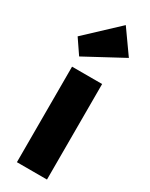

<svg xmlns="http://www.w3.org/2000/svg" viewBox="-201 -804 662 846"><g transform="rotate(30 130.5 -381.5)"><path d="M54 0V-486H207V0ZM58.5 -540.5 8.5 -614 167.5 -763 251.5 -644.5Z"/></g></svg>

Font: Marine Company Thin
Style: Regular
Weight: 100
Designer: Rodrigo Fuenzalida
Foundry: fragTYPE
Version: Version 1.000